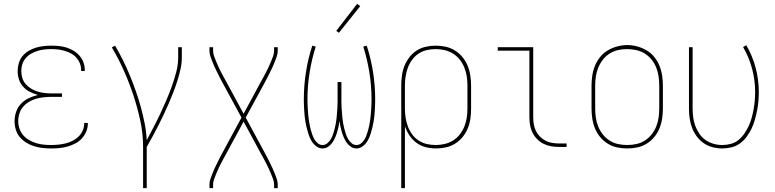

<svg xmlns="http://www.w3.org/2000/svg" viewBox="-20 -766 4040 1001"><path d="M247 8Q225 8 202.5 5.5Q180 3 158.5 -3.5Q137 -10 117.5 -22Q98 -34 83.5 -51Q69 -68 62.5 -90Q56 -112 56 -135Q56 -160 64.5 -184Q73 -208 90.5 -226Q108 -244 130.5 -254.5Q153 -265 178 -271Q156 -277 136 -287Q116 -297 101 -313.5Q86 -330 79 -351.5Q72 -373 72 -396Q72 -416 78 -436.5Q84 -457 97 -473Q110 -489 128 -500Q146 -511 165.5 -517Q185 -523 205.5 -525.5Q226 -528 247 -528Q267 -528 287.5 -526Q308 -524 327 -518Q346 -512 363.5 -501.5Q381 -491 394.5 -475.5Q408 -460 415 -441Q422 -422 422 -402Q422 -400 422 -399Q422 -398 422 -396H403Q403 -398 403 -399Q403 -400 403 -401Q403 -419 396.5 -435.5Q390 -452 378 -465.5Q366 -479 350 -487.5Q334 -496 317 -501Q300 -506 282.5 -508Q265 -510 247 -510Q229 -510 211 -508Q193 -506 175.5 -500.5Q158 -495 142 -486Q126 -477 114 -463Q102 -449 96.5 -431.5Q91 -414 91 -396Q91 -377 96.5 -359Q102 -341 114.5 -327Q127 -313 143 -303.5Q159 -294 177 -288.5Q195 -283 213 -281Q231 -279 250 -279H303V-261H250Q230 -261 209.5 -259Q189 -257 169.5 -251.5Q150 -246 132 -235.5Q114 -225 101 -210Q88 -195 81.5 -175Q75 -155 75 -135Q75 -115 81.5 -95.5Q88 -76 101 -61Q114 -46 131.5 -36Q149 -26 168 -20Q187 -14 207 -12Q227 -10 247 -10Q266 -10 285 -12Q304 -14 322.5 -18.5Q341 -23 358.5 -32Q376 -41 389.5 -54Q403 -67 411 -85Q419 -103 419 -122Q419 -123 419 -123.5Q419 -124 419 -125H438Q438 -124 438 -123.5Q438 -123 438 -122Q438 -100 429.5 -80Q421 -60 406.5 -44Q392 -28 372.5 -18Q353 -8 332.5 -2Q312 4 290.5 6Q269 8 247 8Z M726 215V0Q726 -69 711.5 -136.5Q697 -204 675.5 -269Q654 -334 626 -397Q598 -460 563 -519L580 -528Q602 -490 621.5 -451Q641 -412 657.5 -371.5Q674 -331 688.5 -290Q703 -249 714.5 -206.5Q726 -164 734.5 -121Q743 -78 745 -35Q763 -69 781 -103.5Q799 -138 815.5 -173Q832 -208 847.5 -244Q863 -280 876 -316.5Q889 -353 899 -391Q909 -429 909 -468V-520H928V-468Q928 -436 921 -405Q914 -374 904.5 -344Q895 -314 883.5 -284.5Q872 -255 859.5 -226Q847 -197 833.5 -168.5Q820 -140 805.5 -111.5Q791 -83 776 -55.5Q761 -28 745 0V215Z M1072 215V197Q1072 181 1077 167Q1082 153 1087.5 138.5Q1093 124 1099.5 110.5Q1106 97 1112.5 83.5Q1119 70 1126 56.5Q1133 43 1140 30L1239 -153L1140 -335Q1133 -348 1126 -361.5Q1119 -375 1112.5 -388.5Q1106 -402 1099.5 -415.5Q1093 -429 1087.5 -443.5Q1082 -458 1077 -472Q1072 -486 1072 -502V-520H1091V-502Q1091 -487 1096 -473.5Q1101 -460 1106.5 -446.5Q1112 -433 1118 -420Q1124 -407 1130.5 -394Q1137 -381 1144 -368.5Q1151 -356 1158 -343L1250 -173L1342 -343Q1349 -356 1356 -368.5Q1363 -381 1369.5 -394Q1376 -407 1382 -420Q1388 -433 1393.5 -446.5Q1399 -460 1404 -473.5Q1409 -487 1409 -502V-520H1428V-502Q1428 -486 1423 -472Q1418 -458 1412.5 -443.5Q1407 -429 1400.5 -415.5Q1394 -402 1387.5 -388.5Q1381 -375 1374 -361.5Q1367 -348 1360 -335L1261 -153L1360 30Q1367 43 1374 56.5Q1381 70 1387.5 83.5Q1394 97 1400.5 110.5Q1407 124 1412.5 138.5Q1418 153 1423 167Q1428 181 1428 197V215H1409V197Q1409 182 1404 168.5Q1399 155 1393.5 141.5Q1388 128 1382 115Q1376 102 1369.5 89Q1363 76 1356 63.5Q1349 51 1342 38L1250 -132L1158 38Q1151 51 1144 63.5Q1137 76 1130.5 89Q1124 102 1118 115Q1112 128 1106.5 141.5Q1101 155 1096 168.5Q1091 182 1091 197V215Z M1662 8Q1647 8 1634 0Q1621 -8 1612 -19.5Q1603 -31 1597 -44.5Q1591 -58 1586.5 -72.5Q1582 -87 1578.5 -101.5Q1575 -116 1572.5 -130.5Q1570 -145 1568.5 -159.5Q1567 -174 1566 -189Q1565 -204 1564.5 -218.5Q1564 -233 1564 -248Q1564 -319 1575 -389.5Q1586 -460 1608 -528L1626 -523Q1605 -456 1594 -387Q1583 -318 1583 -248Q1583 -234 1583.5 -221Q1584 -208 1585 -194.5Q1586 -181 1587 -167.5Q1588 -154 1590 -141Q1592 -128 1594.5 -114.5Q1597 -101 1600.5 -88.5Q1604 -76 1608.5 -63Q1613 -50 1620 -38.5Q1627 -27 1637.5 -18.5Q1648 -10 1662 -10Q1676 -10 1687 -19.5Q1698 -29 1705 -41Q1712 -53 1716.5 -66.5Q1721 -80 1724.5 -93.5Q1728 -107 1730.5 -120.5Q1733 -134 1734.5 -148Q1736 -162 1737 -176Q1738 -190 1739 -204Q1740 -218 1740 -232Q1740 -246 1740 -260V-338H1760V-260Q1760 -246 1760 -232Q1760 -218 1761 -204Q1762 -190 1763 -176Q1764 -162 1765.5 -148Q1767 -134 1769.5 -120.5Q1772 -107 1775.5 -93.5Q1779 -80 1783.5 -66.5Q1788 -53 1795 -41Q1802 -29 1813 -19.5Q1824 -10 1838 -10Q1852 -10 1862.5 -18.5Q1873 -27 1880 -38.5Q1887 -50 1891.5 -63Q1896 -76 1899.5 -88.5Q1903 -101 1905.5 -114.5Q1908 -128 1910 -141Q1912 -154 1913 -167.5Q1914 -181 1915 -194.5Q1916 -208 1916.5 -221Q1917 -234 1917 -248Q1917 -318 1906 -387Q1895 -456 1874 -523L1892 -528Q1914 -460 1925 -389.5Q1936 -319 1936 -248Q1936 -233 1935.5 -218.5Q1935 -204 1934 -189Q1933 -174 1931.5 -159.5Q1930 -145 1927.5 -130.5Q1925 -116 1921.5 -101.5Q1918 -87 1913.5 -72.5Q1909 -58 1903 -44.5Q1897 -31 1888 -19.5Q1879 -8 1866 0Q1853 8 1838 8Q1823 8 1810 -0.5Q1797 -9 1788 -21.5Q1779 -34 1773 -48Q1767 -62 1762.5 -76.5Q1758 -91 1755 -105.5Q1752 -120 1750 -135Q1748 -120 1745 -105.5Q1742 -91 1737.5 -76.5Q1733 -62 1727 -48Q1721 -34 1712 -21.5Q1703 -9 1690 -0.5Q1677 8 1662 8ZM1747 -595 1733 -605 1842 -746 1858 -734Z M2072 215V-320Q2072 -346 2075.5 -372Q2079 -398 2088.5 -422Q2098 -446 2114 -467Q2130 -488 2151.5 -502Q2173 -516 2199 -522Q2225 -528 2251 -528Q2277 -528 2303 -522.5Q2329 -517 2351.5 -503Q2374 -489 2391 -468.5Q2408 -448 2418 -423.5Q2428 -399 2432 -372.5Q2436 -346 2436 -320V-200Q2436 -174 2432.5 -148Q2429 -122 2419 -97.5Q2409 -73 2392.5 -52.5Q2376 -32 2354 -18Q2332 -4 2306 2Q2280 8 2254 8Q2227 8 2200.5 1.5Q2174 -5 2152 -21Q2130 -37 2115 -59.5Q2100 -82 2091 -108V215ZM2251 -10Q2275 -10 2298.5 -15.5Q2322 -21 2342 -33.5Q2362 -46 2377 -65Q2392 -84 2401 -106.5Q2410 -129 2413.5 -152.5Q2417 -176 2417 -200V-320Q2417 -344 2413.5 -367.5Q2410 -391 2401 -413.5Q2392 -436 2377 -455Q2362 -474 2342 -486.5Q2322 -499 2298.5 -504.5Q2275 -510 2251 -510Q2227 -510 2204 -504.5Q2181 -499 2161.5 -486Q2142 -473 2128 -453.5Q2114 -434 2106 -412Q2098 -390 2094.5 -366.5Q2091 -343 2091 -320V-200Q2091 -177 2094.5 -153.5Q2098 -130 2106 -108Q2114 -86 2128 -66.5Q2142 -47 2161.5 -34Q2181 -21 2204 -15.5Q2227 -10 2251 -10Z M2895 0Q2874 0 2853.5 -3.5Q2833 -7 2814.5 -16Q2796 -25 2781 -40Q2766 -55 2756.5 -74Q2747 -93 2743.5 -113.5Q2740 -134 2740 -155V-502H2575V-520H2760V-155Q2760 -136 2763 -118Q2766 -100 2774 -83.5Q2782 -67 2795 -54Q2808 -41 2824 -32.5Q2840 -24 2858.5 -21Q2877 -18 2895 -18H2934V0Z M3250 8Q3224 8 3197.5 2.5Q3171 -3 3148.5 -17Q3126 -31 3109 -51.5Q3092 -72 3082 -96.5Q3072 -121 3068 -147.5Q3064 -174 3064 -200V-320Q3064 -346 3068 -372.5Q3072 -399 3082 -423.5Q3092 -448 3109 -469Q3126 -490 3149 -503.5Q3172 -517 3198 -524Q3224 -531 3250 -531Q3276 -531 3302 -524Q3328 -517 3351 -503.5Q3374 -490 3391 -469Q3408 -448 3418 -423.5Q3428 -399 3432 -372.5Q3436 -346 3436 -320V-200Q3436 -174 3432 -147.5Q3428 -121 3418 -96.5Q3408 -72 3391 -51.5Q3374 -31 3351.5 -17Q3329 -3 3302.5 2.5Q3276 8 3250 8ZM3250 -10Q3274 -10 3297.5 -15Q3321 -20 3341.5 -33Q3362 -46 3377 -65Q3392 -84 3401 -106Q3410 -128 3413.5 -152Q3417 -176 3417 -200V-320Q3417 -344 3413.5 -368Q3410 -392 3401 -414.5Q3392 -437 3376.5 -456Q3361 -475 3340.5 -487.5Q3320 -500 3296 -505Q3272 -510 3248 -510Q3224 -510 3200.5 -504.5Q3177 -499 3157 -486Q3137 -473 3122.5 -454Q3108 -435 3099 -413Q3090 -391 3086.5 -367.5Q3083 -344 3083 -320V-200Q3083 -176 3086.5 -152Q3090 -128 3099 -106Q3108 -84 3123 -65Q3138 -46 3158.5 -33Q3179 -20 3202.5 -15Q3226 -10 3250 -10Z M3745 8Q3720 8 3695 1.5Q3670 -5 3649 -19.5Q3628 -34 3612.5 -55Q3597 -76 3588 -100Q3579 -124 3575.5 -149Q3572 -174 3572 -200V-520H3591V-200Q3591 -177 3594 -154Q3597 -131 3605 -109.5Q3613 -88 3626.5 -68.5Q3640 -49 3658.5 -36Q3677 -23 3699.5 -16.5Q3722 -10 3745 -10Q3768 -10 3790.5 -16Q3813 -22 3830.5 -36.5Q3848 -51 3861 -70Q3874 -89 3883.5 -109.5Q3893 -130 3899 -152Q3905 -174 3909 -196.5Q3913 -219 3915 -241.5Q3917 -264 3917 -287Q3917 -348 3901 -408Q3885 -468 3854 -521L3871 -530Q3903 -475 3919.5 -413Q3936 -351 3936 -287Q3936 -263 3934 -238.5Q3932 -214 3927 -189.5Q3922 -165 3915.5 -141.5Q3909 -118 3898.5 -96Q3888 -74 3873 -53.5Q3858 -33 3838 -18.5Q3818 -4 3794 2Q3770 8 3745 8Z"/></svg>

Font: Zed Mono Thin
Style: Regular
Weight: 100
Monospace: yes
Designer: Belleve Invis
Foundry: Belleve Invis
Version: Version 1.0.0; ttfautohint (v1.8.4)